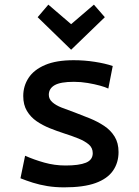

<svg xmlns="http://www.w3.org/2000/svg" viewBox="-20 -794 600 826"><path d="M256 12Q217 12 183.5 6.5Q150 1 121.5 -8Q93 -17 68 -27L88 -124Q126 -107 170.5 -94.5Q215 -82 262 -82Q320 -82 349.5 -94Q379 -106 379 -135Q379 -158 362 -172.5Q345 -187 316.5 -198.5Q288 -210 256 -220Q225 -230 194 -242.5Q163 -255 137.5 -272.5Q112 -290 96 -316.5Q80 -343 80 -381Q80 -424 103 -459Q126 -494 174 -514.5Q222 -535 297 -535Q343 -535 388 -528Q433 -521 465 -510L446 -413Q434 -419 410.5 -425.5Q387 -432 357.5 -437Q328 -442 298 -442Q240 -442 215 -427.5Q190 -413 190 -386Q190 -368 205 -354.5Q220 -341 245.5 -331Q271 -321 302 -310Q334 -298 367 -284.5Q400 -271 428 -252.5Q456 -234 473 -206.5Q490 -179 490 -140Q490 -94 466 -59.5Q442 -25 391 -6.5Q340 12 256 12ZM286 -580 142 -720 188 -774 286 -690 384 -774 431 -720Z"/></svg>

Font: Ubuntu Sans Mono Medium
Style: Regular
Weight: 500
Monospace: yes
Designer: Dalton Maag Ltd
Foundry: Dalton Maag Ltd
Version: Version 1.006